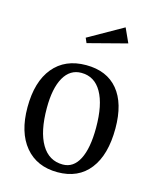

<svg xmlns="http://www.w3.org/2000/svg" viewBox="-99 -677 620 765"><g transform="rotate(15 211.5 -294.0)"><path d="M28.8 -199.2Q28.8 -305.2 76.9 -363.5Q125 -421.9 211.9 -421.9Q297.4 -421.9 343.3 -366.7Q389.2 -311.5 389.2 -208Q389.2 -99.1 342.8 -39.6Q296.4 20 210.9 20Q125.5 20 77.1 -38.1Q28.8 -96.2 28.8 -199.2ZM104 -216.8Q104 -119.6 135 -67.4Q166 -15.1 223.1 -15.1Q267.1 -15.1 290.5 -60.5Q314 -106 314 -190.9Q314 -285.6 284.9 -336.4Q255.9 -387.2 201.2 -387.2Q154.8 -387.2 129.4 -342.8Q104 -298.3 104 -216.8ZM181.2 -526.9 324.2 -607.9 351.1 -548.8 189.9 -506.8Z"/></g></svg>

Font: Halibut Cnd
Style: Regular
Weight: 400
Width: 3
Designer: Matteo Maggi
Foundry: Collletttivo
Version: Version 3.080 | FøM Fix